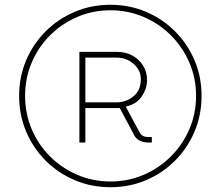

<svg xmlns="http://www.w3.org/2000/svg" viewBox="-20 -744 923 803"><path d="M442 39Q362 39 292.5 9.5Q223 -20 171 -72Q119 -124 89.5 -193.5Q60 -263 60 -343Q60 -423 89.5 -492Q119 -561 171 -613Q223 -665 292.5 -694.5Q362 -724 442 -724Q522 -724 591 -694.5Q660 -665 712 -613Q764 -561 793.5 -492Q823 -423 823 -343Q823 -263 793.5 -193.5Q764 -124 712 -72Q660 -20 591 9.5Q522 39 442 39ZM442 15Q516 15 581 -13Q646 -41 695 -90Q744 -139 772 -204Q800 -269 800 -343Q800 -417 772 -482Q744 -547 695 -596Q646 -645 581 -673Q516 -701 442 -701Q368 -701 303 -673Q238 -645 189 -596Q140 -547 112.5 -482Q85 -417 85 -343Q85 -269 112.5 -204Q140 -139 189 -90Q238 -41 303 -13Q368 15 442 15ZM312 -148V-527H470Q506 -527 534 -511.5Q562 -496 578.5 -469.5Q595 -443 595 -409Q595 -375 574 -342Q553 -309 506 -298L564 -190Q570 -180 578.5 -175.5Q587 -171 598 -171H615V-148H599Q582 -148 566 -155Q550 -162 541 -179L481 -292H337V-148ZM337 -316H469Q507 -316 538 -341Q569 -366 569 -413Q569 -450 539 -476.5Q509 -503 468 -503H337Z"/></svg>

Font: MuseoModerno Thin Thin
Style: Regular
Weight: 250
Version: Version 1.003